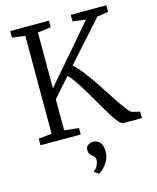

<svg xmlns="http://www.w3.org/2000/svg" viewBox="-143 -841 987 1207"><g transform="rotate(-15 350.0 -237.5)"><path d="M39.5 0V-43L125.5 -52V-689L41.5 -700V-743H293.5V-700L207.5 -689V-325.5L520.5 -689L435.5 -700V-743H667.5V-700L594.5 -689L364 -432Q389.5 -410.5 417.5 -374.8Q445.5 -339 474.5 -296.8Q503.5 -254.5 530.8 -212Q558 -169.5 582 -134Q606 -98.5 624.2 -76.5Q642.5 -54.5 652.5 -53L699.5 -42V0H579.5Q566.5 0 548.5 -21Q530.5 -42 509 -76.5Q487.5 -111 463.5 -153Q439.5 -195 414.5 -237.5Q389.5 -280 364.8 -317Q340 -354 316.5 -377.5L207.5 -254V-52L301.5 -42V0ZM425 144Q425 179.5 408.5 206.8Q392 234 373.8 250Q355.5 266 350 268H349L322 249V243Q337 235.5 346.5 216Q356 196.5 356 181Q356 166 349.2 158Q342.5 150 335 145Q327.5 139.5 321.8 131.5Q316 123.5 316 108Q316 89.5 324.5 80Q333 70.5 344 67.2Q355 64 362 64H364Q392 64 408.5 84.5Q425 105 425 144Z"/></g></svg>

Font: Merriweather Light
Style: Regular
Weight: 300
Designer: Eben Sorkin
Foundry: Eben Sorkin
Version: Version 2.100